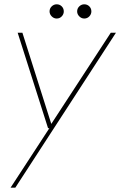

<svg xmlns="http://www.w3.org/2000/svg" viewBox="-20 -651 558 891"><path d="M29 220 209 -56H203L62 -499H84L218 -76L494 -499H518L51 220ZM243 -565Q230 -565 220 -575Q210 -585 210 -598Q210 -612 220 -621.5Q230 -631 243 -631Q257 -631 266.5 -621.5Q276 -612 276 -598Q276 -585 266.5 -575Q257 -565 243 -565ZM371 -565Q358 -565 348 -575Q338 -585 338 -598Q338 -612 348 -621.5Q358 -631 371 -631Q385 -631 394.5 -621.5Q404 -612 404 -598Q404 -585 394.5 -575Q385 -565 371 -565Z"/></svg>

Font: DM Sans 20pt Thin
Style: Italic
Weight: 250
Italic angle: -10°
Version: Version 4.004;gftools[0.9.30]